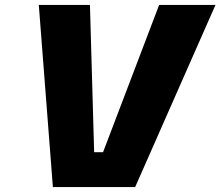

<svg xmlns="http://www.w3.org/2000/svg" viewBox="-20 -757 892 777"><path d="M194 0 137 -737H344L361 -141H397L624 -737H852L527 0Z"/></svg>

Font: Tomorrow
Style: Bold Italic
Weight: 700
Italic angle: -10°
Designer: Tony de Marco, Monica Rizzolli
Foundry: Just in Type
Version: Version 2.002